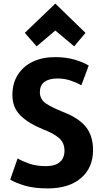

<svg xmlns="http://www.w3.org/2000/svg" viewBox="-20 -1029 572 1069"><path d="M288 -859 393 -771 456 -846 288 -1009 118 -846 184 -771ZM498 -193Q498 -272 459 -321.5Q420 -371 333 -405Q275 -428 238.5 -451Q202 -474 202 -516Q202 -554 227.5 -573Q253 -592 300 -592Q339 -592 373 -580.5Q407 -569 433 -554L474 -664Q443 -683 395 -697Q347 -711 287 -711Q216 -711 162.5 -685.5Q109 -660 79 -612.5Q49 -565 49 -500Q49 -430 94.5 -385.5Q140 -341 220 -309Q278 -287 308.5 -260.5Q339 -234 339 -190Q339 -149 313 -126.5Q287 -104 235 -104Q183 -104 143 -118Q103 -132 78 -147L37 -29Q66 -11 118 4.5Q170 20 246 20Q364 20 431 -37.5Q498 -95 498 -193Z"/></svg>

Font: Repo Bold
Style: Bold
Weight: 700
Designer: Stefan Peev
Foundry: Context Ltd
Version: Version 1.502